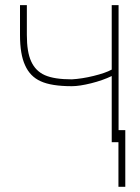

<svg xmlns="http://www.w3.org/2000/svg" viewBox="-20 -548 541 740"><path d="M437 -528.3C437 -528.3 410.6 -528.3 410.6 -528.3C410.6 -528.3 410.6 -279.8 410.6 -279.8C410.6 -279.8 410.6 -279.8 410.6 -279.8C393.6 -270.5 370.6 -262.7 340.8 -255.4C311 -248 282.7 -243.7 256.8 -242.2C256.8 -242.2 256.8 -242.2 256.8 -242.2C211.4 -242.2 176.8 -247.6 152.8 -258.3C128.9 -269 111.3 -286.6 100.1 -311.5C88.9 -335.9 83.5 -369.6 83.5 -413.1C83.5 -413.1 83.5 -528.3 83.5 -528.3C83.5 -528.3 57.1 -528.3 57.1 -528.3C57.1 -528.3 57.1 -413.1 57.1 -413.1C57.1 -413.1 57.1 -413.1 57.1 -413.1C57.1 -363.8 63.5 -324.7 76.7 -296.4C89.4 -267.6 109.4 -247.1 136.7 -234.9C164.1 -222.2 204.1 -215.8 256.8 -215.8C256.8 -215.8 256.8 -215.8 256.8 -215.8C276.9 -215.8 301.8 -219.7 331.5 -227.1C360.8 -234.4 387.2 -243.7 410.6 -254.9C410.6 -254.9 410.6 0 410.6 0C410.6 0 437 0 437 0C437 0 437 -528.3 437 -528.3ZM462.9 -46.4C462.9 -46.4 436.5 -46.4 436.5 -46.4C436.5 -46.4 436.5 171.9 436.5 171.9C436.5 171.9 462.9 171.9 462.9 171.9C462.9 171.9 462.9 -46.4 462.9 -46.4Z"/></svg>

Font: WOX
Style: Regular
Weight: 500
Designer: Google
Foundry: ""
Version: ""